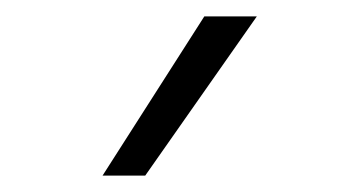

<svg xmlns="http://www.w3.org/2000/svg" viewBox="-20 -810 440 234"><path d="M105 -596 229 -790H293L157 -596Z"/></svg>

Font: Georama Light
Style: Regular
Weight: 300
Designer: Jean-Baptiste Levee
Foundry: Production Type
Version: Version 1.000